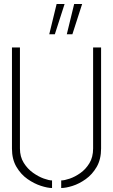

<svg xmlns="http://www.w3.org/2000/svg" viewBox="-20 -938 567 963"><path d="M315 -766 352 -918H392L343 -766ZM227 -766 264 -918H304L255 -766ZM241 5Q219 5 185 -6Q151 -17 118 -40Q85 -63 62.5 -101Q40 -139 40 -193V-700H80V-193Q80 -152 99 -121.5Q118 -91 145.5 -71.5Q173 -52 199.5 -42.5Q226 -33 241 -33ZM287 5V-33Q303 -33 329.5 -42Q356 -51 383 -70Q410 -89 428.5 -119.5Q447 -150 447 -193V-700H487V-193Q487 -139 465 -101Q443 -63 410 -39.5Q377 -16 343.5 -5.5Q310 5 287 5Z"/></svg>

Font: Stick No Bills ExtraLight
Style: Regular
Weight: 200
Designer: Kosala Senevirathne, Siva Puranthara, Lasantha Premarathna, Tharique Azeez
Foundry: mooniak
Version: Version 2.000